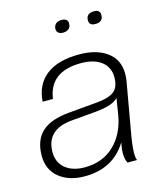

<svg xmlns="http://www.w3.org/2000/svg" viewBox="-107 -775 726 863"><g transform="rotate(-15 256.0 -343.0)"><path d="M181 10Q108 10 62.5 -27Q17 -64 17 -129Q17 -201 58.5 -239.5Q100 -278 188 -285L313 -296Q370 -300 397 -319Q424 -338 424 -386Q424 -433 389.5 -459.5Q355 -486 295 -486Q149 -486 132 -363H84Q89 -441 143 -483.5Q197 -526 297 -526Q378 -526 426.5 -490Q475 -454 475 -389Q475 -376 473 -360L433 -132Q421 -68 421 -33Q421 -12 426 0H382Q372 -17 372 -45Q372 -66 378 -95Q314 10 181 10ZM191 -29Q275 -29 329 -81Q383 -133 397 -219L409 -294Q386 -266 306 -258L191 -248Q68 -238 68 -132Q68 -84 101.5 -56.5Q135 -29 191 -29ZM253 -639Q240 -639 232 -645.5Q224 -652 224 -663Q224 -678 233.5 -687Q243 -696 261 -696Q290 -696 290 -672Q290 -657 280.5 -648Q271 -639 253 -639ZM404 -639Q375 -639 375 -663Q375 -696 412 -696Q440 -696 440 -672Q440 -639 404 -639Z"/></g></svg>

Font: Creato Display Light
Style: Italic
Weight: 300
Italic angle: -10°
Version: Version 1.000